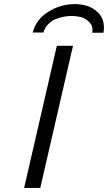

<svg xmlns="http://www.w3.org/2000/svg" viewBox="-20 -918 528 939"><path d="M139 -759H140Q156 -823 216.5 -860.5Q277 -898 346 -898Q414 -898 455.5 -860.5Q497 -823 486 -758H431Q437 -789 417.5 -809Q398 -829 375.5 -834.5Q353 -840 329 -840Q313 -840 296 -837Q279 -834 257 -826.5Q235 -819 217.5 -801.5Q200 -784 192 -759ZM98 1 258 -694H337L177 1Z"/></svg>

Font: Coval
Style: ExtraLight Italic
Weight: 200
Foundry: Context Ltd
Version: Version 001.000